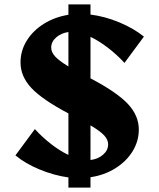

<svg xmlns="http://www.w3.org/2000/svg" viewBox="-20 -815 722 870"><path d="M290 -11Q225 -20 159.5 -47Q94 -74 50 -111L138 -230Q173 -192 212.5 -161.5Q252 -131 290 -113V-301Q171 -364 122 -416.5Q73 -469 73 -532Q73 -585 101 -630.5Q129 -676 178.5 -707Q228 -738 290 -748V-795H390V-749Q455 -741 521 -713.5Q587 -686 632 -649L544 -530Q509 -568 468.5 -599Q428 -630 390 -648V-460Q510 -397 559.5 -344Q609 -291 609 -228Q609 -175 580.5 -129Q552 -83 502 -52Q452 -21 390 -12V35H290ZM290 -514V-670Q257 -665 234.5 -645.5Q212 -626 212 -599Q212 -579 229.5 -559.5Q247 -540 290 -514ZM470 -161Q470 -182 452 -201.5Q434 -221 390 -247V-90Q424 -94 447 -114Q470 -134 470 -161Z"/></svg>

Font: Otomanopee One
Style: Regular
Weight: 400
Designer: Das Ende der Wildnis
Foundry: Gutenberg Labo
Version: Version 3.005